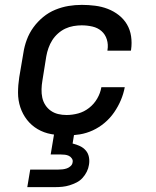

<svg xmlns="http://www.w3.org/2000/svg" viewBox="-20 -548 640 788"><path d="M253 8Q221 8 190.5 2.5Q160 -3 134.5 -18Q109 -33 91 -56Q73 -79 63.5 -107.5Q54 -136 54 -167.5Q54 -199 59 -231L76 -331Q80 -358 90 -385Q100 -412 117 -435.5Q134 -459 157 -478Q180 -497 207 -508Q234 -519 261 -523.5Q288 -528 316 -528Q343 -528 370.5 -524.5Q398 -521 422.5 -511.5Q447 -502 467.5 -486Q488 -470 501 -448Q514 -426 518 -399Q522 -372 518 -344L517 -340H421V-342Q425 -365 418.5 -386Q412 -407 396.5 -420.5Q381 -434 359.5 -439Q338 -444 315 -444Q299 -444 281.5 -441Q264 -438 248 -430.5Q232 -423 218 -410.5Q204 -398 194.5 -383Q185 -368 179 -351Q173 -334 170 -317L154 -217Q151 -200 150.5 -182Q150 -164 153.5 -147.5Q157 -131 166 -117Q175 -103 188.5 -93.5Q202 -84 218.5 -80Q235 -76 253 -76Q277 -76 301 -82.5Q325 -89 345.5 -105Q366 -121 379 -143.5Q392 -166 396 -190H492Q487 -163 476 -137Q465 -111 448.5 -87Q432 -63 409.5 -44Q387 -25 361 -13Q335 -1 307.5 3.5Q280 8 253 8ZM92 220 104 148H219Q228 148 237 147Q246 146 254.5 143Q263 140 270 133.5Q277 127 278 118Q280 110 275 102.5Q270 95 262.5 91.5Q255 88 246.5 87Q238 86 229 86H188L215 -76H297L278 41Q294 45 308 51.5Q322 58 332 69.5Q342 81 345 97Q348 113 345 129Q343 143 336 157Q329 171 318.5 182.5Q308 194 294 201Q280 208 265.5 212.5Q251 217 236 218.5Q221 220 207 220Z"/></svg>

Font: Iosevka Custom Medium Oblique
Style: Regular
Weight: 500
Italic angle: -9°
Designer: Belleve Invis
Foundry: Belleve Invis
Version: Version 27.0.1